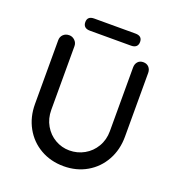

<svg xmlns="http://www.w3.org/2000/svg" viewBox="-149 -959 1006 1087"><g transform="rotate(20 354.0 -415.5)"><path d="M625 -653V-269Q625 -190 590 -127Q555 -64 493.5 -28.5Q432 7 355 7Q277 7 215 -28.5Q153 -64 118 -127Q83 -190 83 -269V-653Q83 -674 97 -687.5Q111 -701 133 -701Q152 -701 166.5 -687Q181 -673 181 -653V-269Q181 -217 205 -175.5Q229 -134 269 -111Q309 -88 355 -88Q403 -88 444 -111Q485 -134 509.5 -175.5Q534 -217 534 -269V-653Q534 -674 546 -687.5Q558 -701 579 -701Q600 -701 612.5 -687.5Q625 -674 625 -653ZM192 -802Q192 -838 233 -838H481Q522 -838 522 -802Q522 -784 511.5 -774.5Q501 -765 481 -765H233Q213 -765 202.5 -774.5Q192 -784 192 -802Z"/></g></svg>

Font: Quicksand Medium
Style: Regular
Weight: 500
Designer: Andrew Paglinawan
Foundry: Andrew Paglinawan
Version: Version 3.000